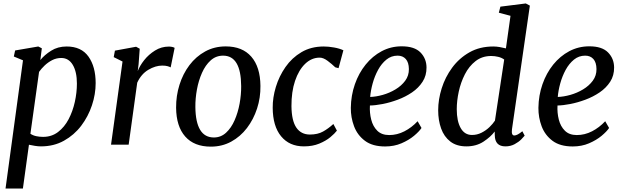

<svg xmlns="http://www.w3.org/2000/svg" viewBox="-20 -837 3614 1111"><path d="M12 254 113 -488 60 -510 67.5 -545 201.5 -568 222 -557.5 213.5 -489.5Q237 -519 275.8 -543.5Q314.5 -568 365.5 -568Q450.5 -568 492 -509.5Q533.5 -451 533.5 -356Q533.5 -292 512 -227.5Q490.5 -163 449.8 -109.2Q409 -55.5 350.2 -22.8Q291.5 10 217 10Q200.5 10 182.2 7Q164 4 147.5 0.5L112.5 254ZM156 -63Q171 -53 189.8 -49Q208.5 -45 229.5 -45Q279 -45 316 -73.2Q353 -101.5 377 -147.2Q401 -193 413 -247.2Q425 -301.5 425 -353Q425 -421.5 401.2 -461.5Q377.5 -501.5 334.5 -501.5Q306 -501.5 281.5 -488.8Q257 -476 237.8 -457.5Q218.5 -439 206 -421Z M777 -425.5Q788.5 -456 814.2 -488.8Q840 -521.5 876.8 -544.5Q913.5 -567.5 957.5 -567.5Q967 -567.5 976.2 -565.5Q985.5 -563.5 990.5 -560L967.5 -447Q962 -450.5 949.8 -454Q937.5 -457.5 918.5 -457.5Q879.5 -457.5 838.2 -433Q797 -408.5 774 -358.5L724.5 0H622.5L689 -481L638 -506.5L645 -544L767.5 -566.5L788.5 -555L782 -465.5Z M1286 -568.5Q1382.5 -568.5 1434.2 -509Q1486 -449.5 1487 -340Q1488 -272 1467.5 -209Q1447 -146 1409 -96.2Q1371 -46.5 1318 -17.5Q1265 11.5 1200 11.5Q1103.5 11.5 1051.8 -47Q1000 -105.5 999 -213.5Q998.5 -282.5 1018.5 -346.2Q1038.5 -410 1076.2 -460Q1114 -510 1167.2 -539.2Q1220.5 -568.5 1286 -568.5ZM1271 -515Q1229.5 -515 1199 -487.5Q1168.5 -460 1148.8 -415.5Q1129 -371 1119.5 -319Q1110 -267 1110.5 -217.5Q1112.5 -41.5 1217.5 -41.5Q1258 -41.5 1288 -69Q1318 -96.5 1337.5 -141Q1357 -185.5 1366.5 -237.5Q1376 -289.5 1375.5 -339Q1374.5 -515 1271 -515Z M1920 -447.5Q1901 -466 1876 -484.8Q1851 -503.5 1830 -503.5Q1783 -503.5 1745.8 -467.8Q1708.5 -432 1687.2 -368.8Q1666 -305.5 1666.5 -222.5Q1667.5 -138 1695 -98.2Q1722.5 -58.5 1773 -58.5Q1818.5 -58.5 1849.2 -75.8Q1880 -93 1909 -119.5L1929.5 -81Q1917 -64.5 1891.5 -43.2Q1866 -22 1827.5 -6Q1789 10 1738.5 10Q1654.5 10 1606.5 -48.5Q1558.5 -107 1558 -213.5Q1557.5 -272 1576.2 -334Q1595 -396 1632 -449.2Q1669 -502.5 1724.5 -535.2Q1780 -568 1853.5 -568Q1881 -568 1913.2 -562.2Q1945.5 -556.5 1967 -546L1939 -442.5Z M2419 -96.5Q2405.5 -76 2375.5 -51Q2345.5 -26 2303 -7.8Q2260.5 10.5 2208.5 10.5Q2135.5 10.5 2091.8 -22.2Q2048 -55 2028.8 -106.2Q2009.5 -157.5 2010 -213Q2011 -285 2033.5 -349.5Q2056 -414 2095.8 -463.2Q2135.5 -512.5 2188.8 -540.8Q2242 -569 2304.5 -569Q2378 -569 2412.8 -533.8Q2447.5 -498.5 2448 -447Q2448.5 -400 2425.2 -364Q2402 -328 2364 -302.2Q2326 -276.5 2281.5 -260Q2237 -243.5 2194.5 -235.2Q2152 -227 2120.5 -226.5Q2118 -184.5 2128 -145Q2138 -105.5 2163.2 -80.5Q2188.5 -55.5 2232 -55.5Q2278 -55.5 2320.2 -77.2Q2362.5 -99 2396.5 -135.5ZM2280.5 -515Q2244 -515 2215.8 -492Q2187.5 -469 2167.8 -432.8Q2148 -396.5 2136.5 -354.8Q2125 -313 2122 -276Q2156 -277 2195 -288Q2234 -299 2268.5 -319.8Q2303 -340.5 2324.8 -370Q2346.5 -399.5 2346 -437.5Q2345.5 -476 2328 -495.5Q2310.5 -515 2280.5 -515Z M2942.5 -89Q2938 -53 2956 -53Q2973 -53 3002.5 -77.5L3016 -52Q3011 -45.5 2996.2 -30.5Q2981.5 -15.5 2958 -2.8Q2934.5 10 2904.5 10Q2844 10 2843 -54.5L2842.5 -76Q2819.5 -45 2777.8 -17.5Q2736 10 2679 10Q2622 10 2585.8 -18Q2549.5 -46 2532.5 -93.5Q2515.5 -141 2515.5 -199Q2515.5 -261 2535.8 -325.8Q2556 -390.5 2596.5 -445.5Q2637 -500.5 2696.5 -534.2Q2756 -568 2834.5 -568Q2851.5 -568 2870.8 -564.8Q2890 -561.5 2907.5 -557L2934 -745.5L2866.5 -763.5L2875.5 -798.5L3022.5 -817L3046 -804.5ZM2897.5 -492.5Q2882.5 -503.5 2862.5 -508.2Q2842.5 -513 2822.5 -513Q2770 -513 2732 -483.5Q2694 -454 2670 -407Q2646 -360 2634.5 -306.5Q2623 -253 2623 -205Q2623 -136 2645.8 -96Q2668.5 -56 2711 -56Q2740.5 -56 2766.2 -69Q2792 -82 2812 -101.2Q2832 -120.5 2844 -139Z M3504.5 -96.5Q3491 -76 3461 -51Q3431 -26 3388.5 -7.8Q3346 10.5 3294 10.5Q3221 10.5 3177.2 -22.2Q3133.5 -55 3114.2 -106.2Q3095 -157.5 3095.5 -213Q3096.5 -285 3119 -349.5Q3141.5 -414 3181.2 -463.2Q3221 -512.5 3274.2 -540.8Q3327.5 -569 3390 -569Q3463.5 -569 3498.2 -533.8Q3533 -498.5 3533.5 -447Q3534 -400 3510.8 -364Q3487.5 -328 3449.5 -302.2Q3411.5 -276.5 3367 -260Q3322.5 -243.5 3280 -235.2Q3237.5 -227 3206 -226.5Q3203.5 -184.5 3213.5 -145Q3223.5 -105.5 3248.8 -80.5Q3274 -55.5 3317.5 -55.5Q3363.5 -55.5 3405.8 -77.2Q3448 -99 3482 -135.5ZM3366 -515Q3329.5 -515 3301.2 -492Q3273 -469 3253.2 -432.8Q3233.5 -396.5 3222 -354.8Q3210.5 -313 3207.5 -276Q3241.5 -277 3280.5 -288Q3319.5 -299 3354 -319.8Q3388.5 -340.5 3410.2 -370Q3432 -399.5 3431.5 -437.5Q3431 -476 3413.5 -495.5Q3396 -515 3366 -515Z"/></svg>

Font: Merriweather
Style: Italic
Weight: 400
Italic angle: -7.8°
Designer: Eben Sorkin
Foundry: Eben Sorkin
Version: Version 2.100